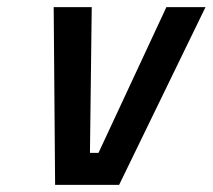

<svg xmlns="http://www.w3.org/2000/svg" viewBox="-20 -520 598 540"><path d="M135 0H315L558 -500H448L257 -90H233L238 -500H131Z"/></svg>

Font: RazerF5 SemiBold
Style: Italic
Weight: 600
Foundry: Razer Inc.
Version: Version 2